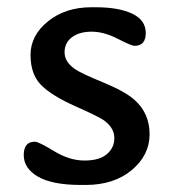

<svg xmlns="http://www.w3.org/2000/svg" viewBox="-20 -511 484 537"><path d="M235.4 -490.7H248Q312 -490.7 349.9 -472.7Q387.7 -454.6 387.7 -418.7Q387.7 -382.8 356 -382.8Q347.7 -382.8 309.1 -402.6Q270.5 -422.4 236.3 -422.4Q202.1 -422.4 181.4 -407Q160.6 -391.6 160.6 -364.7Q160.6 -337.9 189.5 -317.9Q206.1 -306.2 267.8 -280.8Q329.6 -255.4 356 -231.9Q398.4 -194.3 398.4 -135.7Q398.4 -77.1 348.6 -35.4Q298.8 6.3 219.2 6.3H206.5Q126.5 6.3 86.4 -16.8Q46.4 -40 46.4 -77.4Q46.4 -114.7 77.6 -114.7Q87.9 -114.7 131.1 -88.4Q174.3 -62 216.1 -62Q257.8 -62 278.8 -79.8Q299.8 -97.7 299.8 -124.8Q299.8 -151.9 273.4 -172.4Q259.3 -183.6 192.4 -213.1Q125.5 -242.7 95.5 -272.7Q65.4 -302.7 65.4 -357.4Q65.4 -412.1 114.3 -451.4Q163.1 -490.7 235.4 -490.7Z"/></svg>

Font: Averia Gruesa Libre
Style: Regular
Weight: 500
Italic angle: -1.70001°
Version: Version 1.001